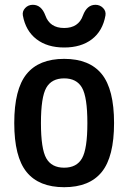

<svg xmlns="http://www.w3.org/2000/svg" viewBox="-20 -778 540 808"><path d="M325.2 -408.7Q302.7 -448.2 250 -448.2Q197.3 -448.2 174.8 -408.7Q152.3 -369.1 152.3 -260.3Q152.3 -151.4 174.8 -111.8Q197.3 -72.3 250 -72.3Q302.7 -72.3 325.2 -111.8Q347.7 -151.4 347.7 -260.3Q347.7 -369.1 325.2 -408.7ZM408.2 -54.2Q356.4 9.8 250 9.8Q143.6 9.8 91.8 -54.2Q40 -118.2 40 -260.3Q40 -402.3 91.8 -466.3Q143.6 -530.3 250 -530.3Q356.4 -530.3 408.2 -466.3Q460 -402.3 460 -260.3Q460 -118.2 408.2 -54.2ZM329.1 -712.9Q345.7 -757.8 381.8 -757.8Q400.4 -757.8 413.6 -744.6Q426.8 -731.4 423.8 -712.9Q412.1 -647.5 366.7 -612.8Q321.3 -578.1 250 -578.1Q178.7 -578.1 133.3 -613.3Q87.9 -648.4 76.2 -712.9Q73.2 -730.5 85.9 -744.1Q98.6 -757.8 118.2 -757.8Q154.3 -757.8 170.9 -712.9Q189.5 -660.2 250 -660.2Q310.5 -660.2 329.1 -712.9Z"/></svg>

Font: Rounded Mgen+ 1mn medium
Style: Regular
Weight: 500
Designer: [Source Han Sans]
Ryoko NISHIZUKA  (kana & ideographs); Paul D. Hunt (Latin, Greek & Cyrillic); Wenlong ZHANG  (bopomofo
Version: Version 1.059.20150602